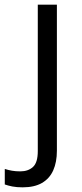

<svg xmlns="http://www.w3.org/2000/svg" viewBox="-75 -555 347 815"><path d="M21 240.2Q-3.9 240.2 -22.5 236.6Q-41 232.9 -54.7 228V162.1Q-39.6 167 -23.9 169.7Q-8.3 172.4 11.2 172.4Q44.4 172.4 64.9 153.8Q85.4 135.3 85.4 86.4V-535.2H166.5V84.5Q166.5 133.3 150.9 168.2Q135.3 203.1 103 221.7Q70.8 240.2 21 240.2Z"/></svg>

Font: Wonky
Style: Regular
Weight: 400
Designer: Monotype Design Team
Foundry: Monotype Imaging Inc.
Version: Version 3.000